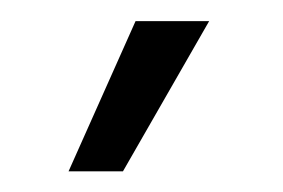

<svg xmlns="http://www.w3.org/2000/svg" viewBox="-20 -748 274 186"><path d="M46.4 -582 111.3 -727.5H182.6L99.1 -582Z"/></svg>

Font: Inter Display Light
Style: Regular
Weight: 300
Designer: Rasmus Andersson
Foundry: rsms
Version: Version 4.000;git-a52131595